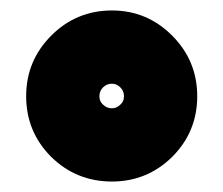

<svg xmlns="http://www.w3.org/2000/svg" viewBox="-20 -745 427 367"><path d="M194 -725Q126 -725 78 -677Q30 -629 30 -561Q30 -493 78 -445Q126 -398 194 -398Q261 -398 309 -445Q357 -493 357 -561Q357 -629 309 -677Q261 -725 194 -725ZM194 -585Q203 -585 210 -578Q217 -571 217 -561Q217 -551 210 -545Q203 -538 194 -538Q184 -538 177 -545Q170 -551 170 -561Q170 -571 177 -578Q184 -585 194 -585Z"/></svg>

Font: Unageo
Style: Black
Weight: 900
Designer: Richard Sepsi
Foundry: Richard Sepsi
Version: Version 2.000